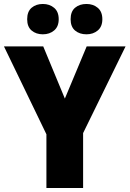

<svg xmlns="http://www.w3.org/2000/svg" viewBox="-20 -1041 653 968"><path d="M307 -544 417 -807H613L399 -370V-93H214V-364L0 -807H198ZM117 -944Q117 -983 139.5 -1002Q162 -1021 196 -1021Q230 -1021 253 -1001.5Q276 -982 276 -944Q276 -907 253 -887.5Q230 -868 196 -868Q162 -868 139.5 -887Q117 -906 117 -944ZM336 -944Q336 -983 358.5 -1002Q381 -1021 416 -1021Q450 -1021 473 -1001.5Q496 -982 496 -944Q496 -907 473 -887.5Q450 -868 416 -868Q381 -868 358.5 -887Q336 -906 336 -944Z"/></svg>

Font: Noto Sans Telugu UI SemiCondensed Black
Style: Regular
Weight: 900
Width: 4
Designer: Jelle Bosma - Monotype Design Team
Foundry: Monotype Imaging Inc.
Version: Version 2.005; ttfautohint (v1.8.4.7-5d5b)